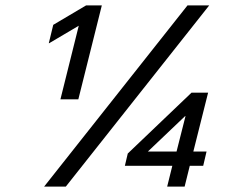

<svg xmlns="http://www.w3.org/2000/svg" viewBox="-20 -695 867 715"><path d="M205 -325 273.3 -599.2 163.3 -534.2H161.7L178.3 -602.5L300.8 -675H359.2L271.7 -325ZM144.2 0 678.3 -675H759.2L225 0ZM602.5 0 621.7 -77.5H445L455.8 -123.3L693.3 -350H755L700 -130.8H749.2L736.7 -77.5H686.7L667.5 0ZM530.8 -130.8H637.5L670.8 -262.5H669.2Z"/></svg>

Font: Funnel Sans
Style: Italic
Weight: 400
Italic angle: -14.036°
Version: Version 1.000; Beta; Release 5; Build 24; ttfautohint (v1.8.